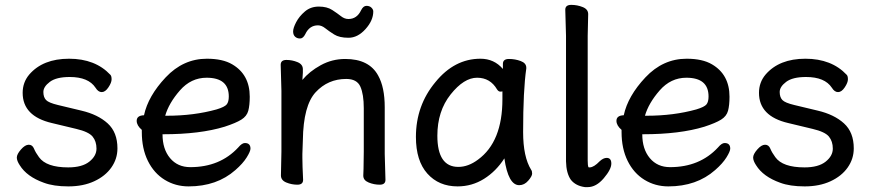

<svg xmlns="http://www.w3.org/2000/svg" viewBox="-20 -737 3572 788"><path d="M193 -232Q73 -260 73 -356Q73 -399 100 -431Q156 -496 263.5 -496Q371 -496 433 -430Q438 -425 438 -411.5Q438 -398 425 -378.5Q412 -359 397.5 -359Q383 -359 372 -377Q343 -421 266 -421Q211 -421 184.5 -401Q158 -381 158 -359.5Q158 -338 169 -326.5Q180 -315 218 -306L314 -283Q382 -267 422 -230.5Q462 -194 462 -128Q462 -85 437 -49.5Q412 -14 366.5 7Q321 28 260.5 28Q200 28 160 13Q90 -12 61 -59Q49 -77 49 -90.5Q49 -104 66 -123.5Q83 -143 98 -143Q113 -143 119.5 -127Q126 -111 140 -92Q170 -50 260 -50Q317 -50 346.5 -73.5Q376 -97 376 -127Q376 -157 360 -176.5Q344 -196 293 -208Z M985 -150Q1008 -150 1008 -127Q1008 -116 992.5 -91Q977 -66 946 -39Q870 28 754 28Q700 28 656 1Q612 -26 587 -76.5Q562 -127 562 -195V-204Q541 -222 541 -241Q541 -263 571 -264Q588 -343 660 -419.5Q732 -496 829 -496Q894 -496 933 -473Q1005 -431 1005 -340Q1005 -305 999 -282.5Q993 -260 970.5 -246Q948 -232 902 -217Q801 -186 650 -186H647Q647 -125 678 -88Q709 -51 761 -51Q883 -51 958 -132Q973 -150 985 -150ZM919 -341Q919 -418 828 -418Q764 -418 718.5 -366Q673 -314 658 -262H665Q776 -262 869 -288Q902 -298 910.5 -308.5Q919 -319 919 -341Z M1285 -633Q1250 -633 1233 -597Q1224 -579 1211.5 -579Q1199 -579 1191 -586.5Q1183 -594 1183 -608Q1183 -622 1195.5 -646Q1208 -670 1231.5 -690Q1255 -710 1288.5 -710Q1322 -710 1343.5 -696Q1365 -682 1379.5 -670.5Q1394 -659 1410 -659Q1445 -659 1462 -695Q1471 -713 1484 -713Q1497 -713 1504.5 -705.5Q1512 -698 1512 -690Q1512 -653 1480 -617.5Q1448 -582 1410.5 -582Q1373 -582 1351.5 -595.5Q1330 -609 1315 -621Q1300 -633 1285 -633ZM1471 -17 1472 -44 1473 -115V-293Q1473 -350 1459 -381.5Q1445 -413 1401 -413Q1326 -413 1275.5 -358.5Q1225 -304 1223 -162Q1222 -129 1221 -105V-89Q1221 -59 1224 1Q1224 21 1200.5 21Q1177 21 1155 12Q1133 3 1133 -17L1135 -115V-364L1132 -471Q1132 -491 1155.5 -491Q1179 -491 1201 -482Q1223 -473 1223 -453V-439Q1222 -425 1221 -409Q1250 -444 1296.5 -469.5Q1343 -495 1397 -495Q1495 -495 1532 -427Q1559 -379 1559 -297V-105L1562 1Q1562 21 1538.5 21Q1515 21 1493 12Q1471 3 1471 -16Z M2140 -459V-456Q2127 -367 2127 -195Q2127 -93 2160 -40Q2164 -35 2164 -24.5Q2164 -14 2148 4.5Q2132 23 2111 23Q2066 23 2050 -87Q2016 -34 1966.5 -3Q1917 28 1858 28Q1781 28 1734 -24.5Q1687 -77 1687 -175Q1687 -304 1767 -400Q1845 -496 1952 -496Q2008 -496 2044 -454V-475Q2044 -495 2069 -495Q2094 -495 2117 -486.5Q2140 -478 2140 -459ZM1775 -180Q1775 -52 1861 -52Q1902 -52 1942 -82Q2042 -155 2042 -330Q2042 -346 2042 -362Q2040 -361 2033 -361Q2026 -361 2020 -370Q1992 -418 1938 -418Q1884 -418 1829.5 -349.5Q1775 -281 1775 -180Z M2395 -51Q2396 -50 2399 -50H2401Q2418 -51 2441 -75Q2456 -89 2470 -89Q2489 -89 2489 -65.5Q2489 -42 2458 -5.5Q2427 31 2392 31H2381Q2343 26 2323 1Q2304 -26 2303 -75V-590L2300 -697Q2300 -717 2324.5 -717Q2349 -717 2371.5 -708Q2394 -699 2394 -679L2392 -590V-78Q2392 -58 2395 -51Z M2954 -150Q2977 -150 2977 -127Q2977 -116 2961.5 -91Q2946 -66 2915 -39Q2839 28 2723 28Q2669 28 2625 1Q2581 -26 2556 -76.5Q2531 -127 2531 -195V-204Q2510 -222 2510 -241Q2510 -263 2540 -264Q2557 -343 2629 -419.5Q2701 -496 2798 -496Q2863 -496 2902 -473Q2974 -431 2974 -340Q2974 -305 2968 -282.5Q2962 -260 2939.5 -246Q2917 -232 2871 -217Q2770 -186 2619 -186H2616Q2616 -125 2647 -88Q2678 -51 2730 -51Q2852 -51 2927 -132Q2942 -150 2954 -150ZM2888 -341Q2888 -418 2797 -418Q2733 -418 2687.5 -366Q2642 -314 2627 -262H2634Q2745 -262 2838 -288Q2871 -298 2879.5 -308.5Q2888 -319 2888 -341Z M3215 -232Q3095 -260 3095 -356Q3095 -399 3122 -431Q3178 -496 3285.5 -496Q3393 -496 3455 -430Q3460 -425 3460 -411.5Q3460 -398 3447 -378.5Q3434 -359 3419.5 -359Q3405 -359 3394 -377Q3365 -421 3288 -421Q3233 -421 3206.5 -401Q3180 -381 3180 -359.5Q3180 -338 3191 -326.5Q3202 -315 3240 -306L3336 -283Q3404 -267 3444 -230.5Q3484 -194 3484 -128Q3484 -85 3459 -49.5Q3434 -14 3388.5 7Q3343 28 3282.5 28Q3222 28 3182 13Q3112 -12 3083 -59Q3071 -77 3071 -90.5Q3071 -104 3088 -123.5Q3105 -143 3120 -143Q3135 -143 3141.5 -127Q3148 -111 3162 -92Q3192 -50 3282 -50Q3339 -50 3368.5 -73.5Q3398 -97 3398 -127Q3398 -157 3382 -176.5Q3366 -196 3315 -208Z"/></svg>

Font: LXGW ZhenKai
Style: Regular
Weight: 400
Designer: LXGW / Fontworks Inc.
Foundry: LXGW / Fontworks Inc.
Version: Version 0.800;June 8, 2025